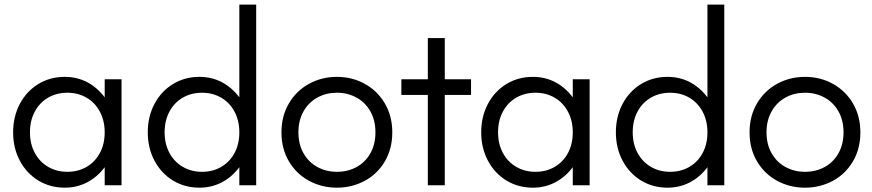

<svg xmlns="http://www.w3.org/2000/svg" viewBox="-20 -827 3894 857"><path d="M38.6 -236.3Q38.6 -306.6 68.4 -363Q98.1 -419.4 150.6 -451.7Q203.1 -483.9 269 -483.9Q323.2 -483.9 368.2 -460.7Q413.1 -437.5 447.3 -392.6V-473.1H522.5V0H447.3V-80.6Q413.6 -36.1 368.2 -12.7Q322.8 10.7 269 10.7Q203.6 10.7 151.1 -21.2Q98.6 -53.2 68.6 -109.6Q38.6 -166 38.6 -236.3ZM280.8 -60.1Q328.1 -60.1 366 -81.8Q403.8 -103.5 425.5 -143.6Q447.3 -183.6 447.3 -236.3Q447.3 -288.1 425.8 -328.4Q404.3 -368.7 366.5 -390.9Q328.6 -413.1 280.8 -413.1Q233.4 -413.1 195.3 -391.4Q157.2 -369.6 135.5 -329.3Q113.8 -289.1 113.8 -236.3Q113.8 -184.6 135.3 -144.5Q156.7 -104.5 194.8 -82.3Q232.9 -60.1 280.8 -60.1Z M639.6 -236.3Q639.6 -306.6 669.4 -363Q699.2 -419.4 751.7 -451.7Q804.2 -483.9 870.1 -483.9Q924.3 -483.9 969.2 -460.7Q1014.2 -437.5 1048.3 -392.6V-806.6H1123.5V0H1048.3V-80.6Q1014.6 -36.1 969.2 -12.7Q923.8 10.7 870.1 10.7Q804.7 10.7 752.2 -21.2Q699.7 -53.2 669.7 -109.6Q639.6 -166 639.6 -236.3ZM881.8 -60.1Q929.2 -60.1 967 -81.8Q1004.9 -103.5 1026.6 -143.6Q1048.3 -183.6 1048.3 -236.3Q1048.3 -288.1 1026.9 -328.4Q1005.4 -368.7 967.5 -390.9Q929.7 -413.1 881.8 -413.1Q834.5 -413.1 796.4 -391.4Q758.3 -369.6 736.6 -329.3Q714.8 -289.1 714.8 -236.3Q714.8 -184.6 736.3 -144.5Q757.8 -104.5 795.9 -82.3Q834 -60.1 881.8 -60.1Z M1236.3 -236.3Q1236.3 -308.6 1269.3 -365Q1302.2 -421.4 1358.9 -452.6Q1415.5 -483.9 1483.9 -483.9Q1552.2 -483.9 1608.6 -452.6Q1665 -421.4 1698 -365Q1731 -308.6 1731 -236.3Q1731 -162.6 1697.5 -106.2Q1664.1 -49.8 1607.4 -19.5Q1550.8 10.7 1483.9 10.7Q1416 10.7 1359.4 -20Q1302.7 -50.8 1269.5 -106.9Q1236.3 -163.1 1236.3 -236.3ZM1483.9 -60.1Q1532.2 -60.1 1571.3 -81.3Q1610.4 -102.5 1633.1 -142.6Q1655.8 -182.6 1655.8 -236.3Q1655.8 -290 1633.1 -330.1Q1610.4 -370.1 1571 -391.6Q1531.7 -413.1 1483.9 -413.1Q1436 -413.1 1397 -391.8Q1357.9 -370.6 1335 -330.3Q1312 -290 1312 -236.3Q1312 -183.1 1334.7 -143.1Q1357.4 -103 1396.7 -81.5Q1436 -60.1 1483.9 -60.1Z M1889.6 -403.3H1771.5V-473.1H1889.6V-657.2H1965.3V-473.1H2082.5V-403.3H1965.3V0H1889.6Z M2127.9 -236.3Q2127.9 -306.6 2157.7 -363Q2187.5 -419.4 2240 -451.7Q2292.5 -483.9 2358.4 -483.9Q2412.6 -483.9 2457.5 -460.7Q2502.4 -437.5 2536.6 -392.6V-473.1H2611.8V0H2536.6V-80.6Q2502.9 -36.1 2457.5 -12.7Q2412.1 10.7 2358.4 10.7Q2293 10.7 2240.5 -21.2Q2188 -53.2 2158 -109.6Q2127.9 -166 2127.9 -236.3ZM2370.1 -60.1Q2417.5 -60.1 2455.3 -81.8Q2493.2 -103.5 2514.9 -143.6Q2536.6 -183.6 2536.6 -236.3Q2536.6 -288.1 2515.1 -328.4Q2493.7 -368.7 2455.8 -390.9Q2418 -413.1 2370.1 -413.1Q2322.8 -413.1 2284.7 -391.4Q2246.6 -369.6 2224.9 -329.3Q2203.1 -289.1 2203.1 -236.3Q2203.1 -184.6 2224.6 -144.5Q2246.1 -104.5 2284.2 -82.3Q2322.3 -60.1 2370.1 -60.1Z M2729 -236.3Q2729 -306.6 2758.8 -363Q2788.6 -419.4 2841.1 -451.7Q2893.6 -483.9 2959.5 -483.9Q3013.7 -483.9 3058.6 -460.7Q3103.5 -437.5 3137.7 -392.6V-806.6H3212.9V0H3137.7V-80.6Q3104 -36.1 3058.6 -12.7Q3013.2 10.7 2959.5 10.7Q2894 10.7 2841.6 -21.2Q2789.1 -53.2 2759 -109.6Q2729 -166 2729 -236.3ZM2971.2 -60.1Q3018.6 -60.1 3056.4 -81.8Q3094.2 -103.5 3116 -143.6Q3137.7 -183.6 3137.7 -236.3Q3137.7 -288.1 3116.2 -328.4Q3094.7 -368.7 3056.9 -390.9Q3019 -413.1 2971.2 -413.1Q2923.8 -413.1 2885.7 -391.4Q2847.7 -369.6 2825.9 -329.3Q2804.2 -289.1 2804.2 -236.3Q2804.2 -184.6 2825.7 -144.5Q2847.2 -104.5 2885.3 -82.3Q2923.3 -60.1 2971.2 -60.1Z M3325.7 -236.3Q3325.7 -308.6 3358.6 -365Q3391.6 -421.4 3448.2 -452.6Q3504.9 -483.9 3573.2 -483.9Q3641.6 -483.9 3698 -452.6Q3754.4 -421.4 3787.4 -365Q3820.3 -308.6 3820.3 -236.3Q3820.3 -162.6 3786.9 -106.2Q3753.4 -49.8 3696.8 -19.5Q3640.1 10.7 3573.2 10.7Q3505.4 10.7 3448.7 -20Q3392.1 -50.8 3358.9 -106.9Q3325.7 -163.1 3325.7 -236.3ZM3573.2 -60.1Q3621.6 -60.1 3660.6 -81.3Q3699.7 -102.5 3722.4 -142.6Q3745.1 -182.6 3745.1 -236.3Q3745.1 -290 3722.4 -330.1Q3699.7 -370.1 3660.4 -391.6Q3621.1 -413.1 3573.2 -413.1Q3525.4 -413.1 3486.3 -391.8Q3447.3 -370.6 3424.3 -330.3Q3401.4 -290 3401.4 -236.3Q3401.4 -183.1 3424.1 -143.1Q3446.8 -103 3486.1 -81.5Q3525.4 -60.1 3573.2 -60.1Z"/></svg>

Font: Glacial Indifference
Style: Regular
Weight: 400
Designer: Alfredo Marco Pradil
Foundry: Alfredo Marco Pradil
Version: Version 1.312